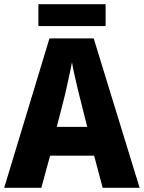

<svg xmlns="http://www.w3.org/2000/svg" viewBox="-20 -900 689 920"><path d="M472 0 431 -154H220L178 0H0L217 -716H429L649 0ZM360 -443Q355 -463 348 -492.5Q341 -522 334.5 -552Q328 -582 325 -602Q321 -581 315 -552.5Q309 -524 302.5 -495Q296 -466 291 -444L252 -292H398ZM486 -880V-775H164V-880Z"/></svg>

Font: Noto Sans Khmer UI SemiCondensed ExtraBold
Style: Regular
Weight: 800
Width: 4
Designer: Danh Hong and the Monotype Design Team
Foundry: Monotype Imaging Inc.
Version: Version 2.002; ttfautohint (v1.8.4.7-5d5b)